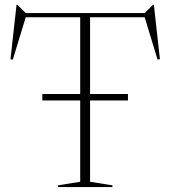

<svg xmlns="http://www.w3.org/2000/svg" viewBox="-20 -758 690 778"><path d="M151.5 -351V-377H498.5V-351ZM305 -698H345V-21.5L435.5 -7V0H214.5V-7L305 -21.5ZM586 -688H64.5L87 -697L32 -516.5L22.5 -518L47 -738.5H50.5L88.5 -701L77.5 -705H573L562 -701L600 -738.5H603.5L628 -518.5L618.5 -516.5L563.5 -697Z"/></svg>

Font: Newsreader 60pt ExtraLight
Style: Regular
Weight: 250
Designer: Hugues Gentile
Foundry: Production Type
Version: Version 1.003